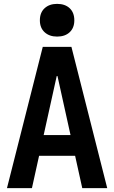

<svg xmlns="http://www.w3.org/2000/svg" viewBox="-20 -972 590 992"><path d="M16 0 201 -730H349L534 0H405L277 -579H273L145 0ZM126 -167V-274H424V-167ZM275 -783Q235 -783 210.5 -805.5Q186 -828 186 -867Q186 -907 210.5 -929.5Q235 -952 275 -952Q316 -952 340 -929.5Q364 -907 364 -867Q364 -828 340 -805.5Q316 -783 275 -783Z"/></svg>

Font: M PLUS Code Latin SemiExpanded SemiBold
Style: Regular
Weight: 600
Width: 6
Designer: Coji Morishita
Foundry: UNDERFOREST DESIGN
Version: Version 1.002; ttfautohint (v1.8.3)